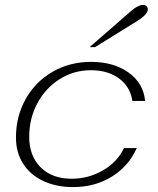

<svg xmlns="http://www.w3.org/2000/svg" viewBox="-20 -752 644 782"><path d="M45 -192Q45 -278 84.5 -348.5Q124 -419 194 -459.5Q264 -500 351 -500Q442 -500 503 -457Q564 -414 571 -341H519Q511 -398 465.5 -432Q420 -466 350 -466Q281 -466 223.5 -430Q166 -394 132.5 -332Q99 -270 99 -195Q99 -117 145.5 -70.5Q192 -24 272 -24Q341 -24 400 -58.5Q459 -93 485 -149H537Q505 -76 436 -33Q367 10 278 10Q209 10 156 -15Q103 -40 74 -85.5Q45 -131 45 -192ZM517 -710Q529 -720 541 -726Q553 -732 561 -732Q571 -732 576.5 -727Q582 -722 582 -714Q582 -693 538 -666L367 -560H345Z"/></svg>

Font: Fahkwang ExtraLight
Style: Italic
Weight: 275
Italic angle: -10°
Designer: Suppakit Chalermlarp | Katatrad Co.,Ltd.
Foundry: Cadson Demak Co.,Ltd.
Version: Version 1.000; ttfautohint (v1.6)